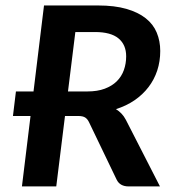

<svg xmlns="http://www.w3.org/2000/svg" viewBox="-20 -668 617 688"><path d="M212.9 -252.4 181.6 0H58.6L89.4 -252.4H26.4L37.1 -340.3H100.1L137.7 -648.4H331.5Q390.6 -648.4 432.9 -636.2Q475.1 -624 502.2 -602.5Q529.3 -581.1 541.7 -551Q554.2 -521 554.2 -485.4Q554.2 -448.2 543.5 -415.5Q532.7 -382.8 512.2 -356Q491.7 -329.1 462.2 -308.8Q432.6 -288.6 395.5 -276.9Q406.7 -270 415.5 -260.7Q424.3 -251.5 431.2 -238.3L553.2 0H440.9Q409.7 0 397.9 -24.4L299.3 -229.5Q293.9 -241.2 285.4 -246.8Q276.9 -252.4 259.8 -252.4ZM223.6 -340.3H293Q329.1 -340.3 355.2 -350.1Q381.3 -359.9 398.4 -376.7Q415.5 -393.6 423.8 -416.7Q432.1 -439.9 432.1 -466.3Q432.1 -507.8 404.5 -530.5Q377 -553.2 320.8 -553.2H250Z"/></svg>

Font: Carlito
Style: Bold Italic
Weight: 700
Italic angle: -7°
Designer: Lukasz Dziedzic
Foundry: tyPoland Lukasz Dziedzic
Version: Version 1.104